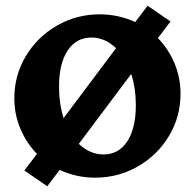

<svg xmlns="http://www.w3.org/2000/svg" viewBox="-20 -615 680 670"><path d="M65 -20 109 -78Q72 -116 51 -166Q30 -216 30 -272Q30 -352 70 -419Q110 -486 178.5 -525.5Q247 -565 328 -565Q393 -565 452 -538L495 -595L575 -540L531 -482Q568 -444 589 -394Q610 -344 610 -288Q610 -208 570 -141Q530 -74 461.5 -34.5Q393 5 312 5Q247 5 188 -22L145 35ZM454 -248Q454 -306 438 -357L255 -113Q294 -76 341 -76Q394 -76 424 -121.5Q454 -167 454 -248ZM202 -203 385 -447Q346 -484 299 -484Q246 -484 216 -438.5Q186 -393 186 -312Q186 -254 202 -203Z"/></svg>

Font: Otomanopee One
Style: Regular
Weight: 400
Designer: Das Ende der Wildnis
Foundry: Gutenberg Labo
Version: Version 3.005